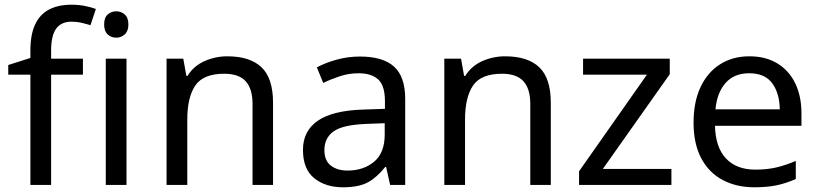

<svg xmlns="http://www.w3.org/2000/svg" viewBox="-20 -785 3473 815"><path d="M332 -468H197V0H109V-468H15V-509L109 -539V-570Q109 -639 129.5 -682Q150 -725 189 -745Q228 -765 283 -765Q315 -765 341.5 -759.5Q368 -754 387 -747L364 -678Q348 -683 327 -688Q306 -693 284 -693Q240 -693 218.5 -663.5Q197 -634 197 -571V-536H332Z M517 -536V0H429V-536ZM474 -737Q494 -737 509.5 -723.5Q525 -710 525 -681Q525 -653 509.5 -639Q494 -625 474 -625Q452 -625 437 -639Q422 -653 422 -681Q422 -710 437 -723.5Q452 -737 474 -737Z M945 -546Q1041 -546 1090 -499.5Q1139 -453 1139 -349V0H1052V-343Q1052 -408 1023 -440Q994 -472 932 -472Q843 -472 809 -422Q775 -372 775 -278V0H687V-536H758L771 -463H776Q802 -505 848 -525.5Q894 -546 945 -546Z M1508 -545Q1606 -545 1653 -502Q1700 -459 1700 -365V0H1636L1619 -76H1615Q1580 -32 1541.5 -11Q1503 10 1435 10Q1362 10 1314 -28.5Q1266 -67 1266 -149Q1266 -229 1329 -272.5Q1392 -316 1523 -320L1614 -323V-355Q1614 -422 1585 -448Q1556 -474 1503 -474Q1461 -474 1423 -461.5Q1385 -449 1352 -433L1325 -499Q1360 -518 1408 -531.5Q1456 -545 1508 -545ZM1534 -259Q1434 -255 1395.5 -227Q1357 -199 1357 -148Q1357 -103 1384.5 -82Q1412 -61 1455 -61Q1523 -61 1568 -98.5Q1613 -136 1613 -214V-262Z M2124 -546Q2220 -546 2269 -499.5Q2318 -453 2318 -349V0H2231V-343Q2231 -408 2202 -440Q2173 -472 2111 -472Q2022 -472 1988 -422Q1954 -372 1954 -278V0H1866V-536H1937L1950 -463H1955Q1981 -505 2027 -525.5Q2073 -546 2124 -546Z M2830 0H2438V-58L2726 -468H2455V-536H2823V-470L2539 -68H2830Z M3161 -546Q3230 -546 3279.5 -516Q3329 -486 3355.5 -431.5Q3382 -377 3382 -304V-251H3015Q3017 -160 3061.5 -112.5Q3106 -65 3186 -65Q3237 -65 3276.5 -74.5Q3316 -84 3358 -102V-25Q3317 -7 3277 1.5Q3237 10 3182 10Q3106 10 3047.5 -21Q2989 -52 2956.5 -113.5Q2924 -175 2924 -264Q2924 -352 2953.5 -415Q2983 -478 3036.5 -512Q3090 -546 3161 -546ZM3160 -474Q3097 -474 3060.5 -433.5Q3024 -393 3017 -321H3290Q3289 -389 3258 -431.5Q3227 -474 3160 -474Z"/></svg>

Font: Noto Sans Balinese
Style: Regular
Weight: 400
Designer: Aditya Bayu, David Williams
Foundry: David Williams
Version: Version 2.003